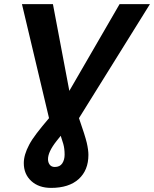

<svg xmlns="http://www.w3.org/2000/svg" viewBox="-20 -708 751 936"><path d="M87 -688H238L318 -265L563 -688H711L365 -132Q380 -89 389.5 -59Q399 -29 403 -12Q411 23 411 47Q411 122 363.5 165Q316 208 229 208Q169 208 132.5 174.5Q96 141 96 87Q96 47 122 -2Q135 -27 159.5 -59Q184 -91 219 -132ZM247 106Q272 106 283.5 88.5Q295 71 295 46Q295 16 288.5 -6.5Q282 -29 276 -46L256 -21Q214 32 214 68Q214 84 222.5 95Q231 106 247 106Z"/></svg>

Font: Libra Sans Modern
Style: Bold Italic
Weight: 700
Italic angle: -12°
Foundry: Stefan Peev, Context Ltd
Version: Version 1.000